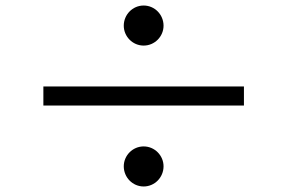

<svg xmlns="http://www.w3.org/2000/svg" viewBox="-20 -723 1040 695"><path d="M500 -703C460 -703 428 -670 428 -630C428 -591 460 -558 500 -558C540 -558 572 -591 572 -630C572 -670 540 -703 500 -703ZM863 -410H137V-341H863ZM500 -193C460 -193 428 -160 428 -121C428 -81 460 -48 500 -48C540 -48 572 -81 572 -121C572 -160 540 -193 500 -193Z"/></svg>

Font: Source Han Sans JP
Style: Regular
Weight: 400
Designer: Ryoko NISHIZUKA 西塚涼子 (kana, bopomofo & ideographs); Paul D. Hunt (Latin, Greek & Cyrillic); Sandoll Communications 산돌커뮤니
Foundry: Adobe
Version: Version 2.004;hotconv 1.0.118;makeotfexe 2.5.65603